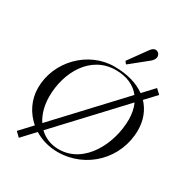

<svg xmlns="http://www.w3.org/2000/svg" viewBox="-223 -1115 1258 1328"><g transform="rotate(30 406.0 -451.5)"><path d="M811.5 -693.4 774.9 -727.5 693.4 -640.1C634.3 -683.1 551.8 -709 446.3 -709C237.3 -709 61 -528.3 61 -317.9C61 -223.6 103.5 -139.6 171.9 -81.1L83 14.2L118.7 48.8L212.4 -51.8C265.1 -19 329.1 0 398.4 0C627.9 0 806.6 -182.6 806.6 -408.2C806.6 -484.9 781.2 -554.2 731 -607.4ZM158.2 -305.2C158.2 -493.7 263.2 -692.9 467.3 -692.9C558.1 -692.9 622.6 -660.2 663.1 -607.9L208.5 -120.6C175.8 -169.9 158.2 -233.9 158.2 -305.2ZM396.5 -20C333 -20 280.3 -43 240.2 -81.5L689.9 -563.5C706.5 -526.9 714.8 -484.9 714.8 -440.4C714.8 -250 602.1 -20 396.5 -20ZM504.4 -764.2C505.4 -763.2 505.4 -762.7 507.8 -762.7C509.3 -762.7 509.8 -763.2 511.2 -764.2L642.6 -870.1C655.8 -880.9 669.4 -896 669.4 -916C669.4 -935.1 654.3 -952.1 634.3 -952.1C622.6 -952.1 609.9 -944.8 597.7 -928.2L493.7 -784.2C492.7 -783.2 491.7 -782.2 491.7 -781.2C491.7 -780.3 492.7 -779.3 493.7 -778.3Z"/></g></svg>

Font: Cardo
Style: Italic
Weight: 400
Designer: David J. Perry
Foundry: David J. Perry
Version: Version 0.99